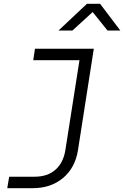

<svg xmlns="http://www.w3.org/2000/svg" viewBox="-20 -805 650 1005"><path d="M18 180 28 120H161Q228 120 269.5 84Q311 48 322 -18L396 -490H154L163 -550H471L388 -18Q373 74 309.5 127Q246 180 151 180ZM286 -645 435 -785H504L610 -645H543L465 -742L359 -645Z"/></svg>

Font: NKDuy Mono ExtraLight
Style: Italic
Weight: 200
Italic angle: -9°
Monospace: yes
Designer: NKDuy
Foundry: NKDuy
Version: Version 2.251; ttfautohint (v1.8.4.7-5d5b)